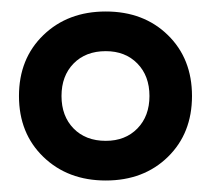

<svg xmlns="http://www.w3.org/2000/svg" viewBox="-20 -753 367 334"><path d="M13 -586Q13 -651 55.5 -692Q98 -733 164 -733Q230 -733 272 -692Q314 -651 314 -586Q314 -521 272 -480Q230 -439 164 -439Q98 -439 55.5 -480Q13 -521 13 -586ZM240 -586Q240 -621 219 -642.5Q198 -664 164 -664Q129 -664 108 -642.5Q87 -621 87 -586Q87 -551 108 -529.5Q129 -508 164 -508Q198 -508 219 -529.5Q240 -551 240 -586Z"/></svg>

Font: Enriqueta Medium
Style: Regular
Weight: 500
Designer: Viviana Monsalve, Gustavo Ibarra
Foundry: 72Puntos
Version: Version 2.000